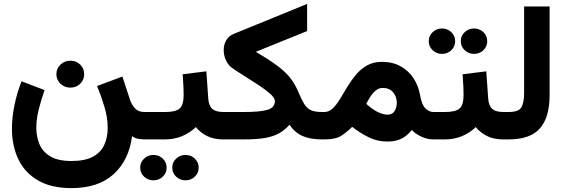

<svg xmlns="http://www.w3.org/2000/svg" viewBox="-20 -718 2918 989"><path d="M270.5 -335.9Q270.5 -365.2 291.5 -385.3Q312.5 -405.3 342.3 -405.3Q372.6 -405.3 393.1 -385.3Q413.6 -365.2 413.6 -335.9Q413.6 -306.6 393.1 -286.6Q372.6 -266.6 342.3 -266.6Q312.5 -266.6 291.5 -286.6Q270.5 -306.6 270.5 -335.9ZM348.1 111.3Q418.5 111.3 459.2 88.9Q500 66.4 517.3 27.8Q534.7 -10.7 534.7 -59.6Q534.7 -112.3 517.8 -168.2Q501 -224.1 480 -274.9L610.4 -323.7L649.4 -205.1Q657.7 -179.7 674.8 -160.4Q691.9 -141.1 724.1 -141.1H743.7V0H726.1Q705.1 0 689.5 -3.4Q673.8 -6.8 660.2 -16.6Q644.5 106.9 565.4 179Q486.3 251 348.1 251Q243.2 251 175 210.9Q106.9 170.9 74.2 101.6Q41.5 32.2 41.5 -54.7Q41.5 -112.8 54.2 -175Q66.9 -237.3 90.8 -299.3L209.5 -253.9Q191.4 -202.1 179.2 -152.8Q167 -103.5 167 -60.5Q167 -13.7 183.6 25.4Q200.2 64.5 239.7 87.9Q279.3 111.3 348.1 111.3Z M724.1 -141.1H831.5Q885.3 -141.1 905.5 -159.4Q925.8 -177.7 925.8 -226.6Q925.8 -255.4 924.3 -282.5Q922.9 -309.6 920.9 -335.4L1043 -350.6L1052.7 -210.9Q1055.2 -173.8 1073.2 -157.5Q1091.3 -141.1 1130.9 -141.1H1141.1V0H1129.9Q1081.1 0 1046.1 -17.6Q1011.2 -35.2 988.8 -63.5Q959 -33.7 918.2 -16.8Q877.4 0 831.5 0H724.1ZM867.2 145.5Q867.2 118.2 887.2 99.1Q907.2 80.1 935.5 80.1Q963.9 80.1 983.6 99.1Q1003.4 118.2 1003.4 145.5Q1003.4 172.9 983.6 191.9Q963.9 210.9 935.5 210.9Q907.2 210.9 887.2 191.9Q867.2 172.9 867.2 145.5ZM702.1 145.5Q702.1 118.2 722.2 99.1Q742.2 80.1 770.5 80.1Q798.8 80.1 818.6 99.1Q838.4 118.2 838.4 145.5Q838.4 172.9 818.6 191.9Q798.8 210.9 770.5 210.9Q742.2 210.9 722.2 191.9Q702.1 172.9 702.1 145.5Z M1297.9 -451.2Q1363.3 -412.6 1405.3 -381.8Q1447.3 -351.1 1473.9 -317.9Q1500.5 -284.7 1519.5 -238.3Q1534.2 -203.1 1547.6 -181.6Q1561 -160.2 1581.5 -150.6Q1602.1 -141.1 1637.7 -141.1H1651.4V0H1637.7Q1578.6 0 1538.8 -17.3Q1499 -34.7 1471.2 -75.2Q1445.8 -46.9 1415.8 -30.5Q1385.7 -14.2 1344 -7.1Q1302.2 0 1240.2 0H1121.1V-141.1H1239.7Q1317.9 -141.1 1356.9 -152.1Q1396 -163.1 1396 -197.3Q1396 -213.4 1372.1 -234.6Q1348.1 -255.9 1312.3 -279.5Q1276.4 -303.2 1239 -326.4Q1201.7 -349.6 1174.3 -369.1Q1153.8 -384.3 1143.1 -408.9Q1132.3 -433.6 1132.3 -460Q1132.3 -487.8 1145.3 -510.5Q1158.2 -533.2 1185.1 -543.9L1562 -697.8V-558.1Z M1653.3 0H1631.8L1632.3 -141.1H1650.9Q1674.8 -141.1 1694.1 -159.7Q1713.4 -178.2 1731.2 -207.8Q1749 -237.3 1768.8 -270.3Q1788.6 -303.2 1813.2 -332.8Q1837.9 -362.3 1870.6 -380.9Q1903.3 -399.4 1947.3 -399.4Q2002.4 -399.4 2043.7 -376.5Q2085 -353.5 2110.4 -314.5Q2135.7 -275.4 2144 -227.1Q2152.3 -178.2 2171.4 -159.7Q2190.4 -141.1 2211.9 -141.1H2224.6V0H2211.4Q2180.2 0 2149.9 -14.4Q2119.6 -28.8 2101.1 -48.3Q2076.7 -17.6 2046.9 -3.2Q2017.1 11.2 1975.1 11.2Q1924.3 11.2 1880.1 -10.5Q1835.9 -32.2 1793.9 -64.5Q1767.1 -37.6 1738 -18.8Q1709 0 1653.3 0ZM1951.7 -265.1Q1931.6 -265.1 1915.5 -251.7Q1899.4 -238.3 1887.2 -219.2Q1875 -200.2 1866.7 -183.1Q1881.8 -169.4 1895.5 -159.7Q1909.2 -149.9 1921.4 -143.1Q1938 -134.8 1951.7 -131.1Q1965.3 -127.4 1975.6 -127.4Q2001.5 -127.4 2012.7 -146.2Q2023.9 -165 2023.9 -189Q2023.9 -219.7 2004.9 -242.4Q1985.8 -265.1 1951.7 -265.1Z M2353.5 -505.9Q2353.5 -533.2 2373.5 -552.2Q2393.6 -571.3 2421.9 -571.3Q2450.2 -571.3 2470 -552.2Q2489.7 -533.2 2489.7 -505.9Q2489.7 -478.5 2470 -459.5Q2450.2 -440.4 2421.9 -440.4Q2393.6 -440.4 2373.5 -459.5Q2353.5 -478.5 2353.5 -505.9ZM2188.5 -505.9Q2188.5 -533.2 2208.5 -552.2Q2228.5 -571.3 2256.8 -571.3Q2285.2 -571.3 2304.9 -552.2Q2324.7 -533.2 2324.7 -505.9Q2324.7 -478.5 2304.9 -459.5Q2285.2 -440.4 2256.8 -440.4Q2228.5 -440.4 2208.5 -459.5Q2188.5 -478.5 2188.5 -505.9ZM2205.1 -141.1H2273.4Q2327.1 -141.1 2347.4 -159.4Q2367.7 -177.7 2367.7 -226.6Q2367.7 -255.4 2366.2 -282.5Q2364.7 -309.6 2362.8 -335.4L2484.9 -350.6L2494.6 -210.9Q2497.1 -173.8 2515.1 -157.5Q2533.2 -141.1 2572.8 -141.1H2583V0H2571.8Q2522.9 0 2488 -17.6Q2453.1 -35.2 2430.7 -63.5Q2400.9 -33.7 2360.1 -16.8Q2319.3 0 2273.4 0H2205.1Z M2563.5 -141.1H2600.6Q2651.4 -141.1 2665.5 -165Q2679.7 -189 2679.7 -237.8V-684.6H2811V-226.1Q2811 -114.3 2761.5 -57.1Q2711.9 0 2600.1 0H2563.5Z"/></svg>

Font: Vazirmatn RD UI ExtraBold
Style: Regular
Weight: 800
Designer: Saber Rastikerdar
Foundry: Saber Rastikerdar
Version: Version 33.003